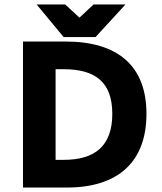

<svg xmlns="http://www.w3.org/2000/svg" viewBox="-20 -840 725 860"><path d="M280 0C510 0 636 -116 636 -330C636 -544 509 -654 273 -654H83V0ZM229 -530H265C406 -530 483 -473 483 -330C483 -186 405 -124 265 -124H229ZM336 -761 272 -820H144L265 -674H408L542 -820H399Z"/></svg>

Font: Falling Sky
Style: Bd+
Weight: 400
Designer: Paul D. Hunt
Foundry: Adobe Systems Incorporated
Version: Version 1.02